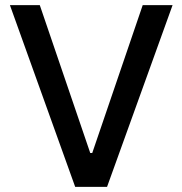

<svg xmlns="http://www.w3.org/2000/svg" viewBox="-20 -727 709 747"><path d="M331.1 -131.8H338.9L535.2 -707H651.4L396.5 0H272.5L18.6 -707H134.8Z"/></svg>

Font: WEMIX Pretendard Medium
Style: Regular
Weight: 500
Designer: Base glyphs from Inter by Rasmus Andersson; Hangeul glyphs from Noto Sans CJK(Source Han Sans) by Jang Soo-young and Kan
Foundry: Kil Hyung-jin
Version: Version 1.000